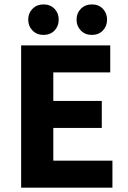

<svg xmlns="http://www.w3.org/2000/svg" viewBox="-20 -860 588 880"><path d="M76.9 0V-651.8H485.3V-528.2H224.3V-397.3H446.5V-273.7H224.3V-123.6H495.3V0ZM179.2 -700Q148.9 -700 129.1 -720Q109.3 -740.1 109.3 -769.9Q109.3 -799.7 129.1 -819.8Q148.9 -839.8 179.2 -839.8Q210.5 -839.8 229.8 -819.8Q249.1 -799.7 249.1 -769.9Q249.1 -740.1 229.8 -720Q210.5 -700 179.2 -700ZM400.8 -700Q370.5 -700 350.7 -720Q330.9 -740.1 330.9 -769.9Q330.9 -799.7 350.7 -819.8Q370.5 -839.8 400.8 -839.8Q432.1 -839.8 451.4 -819.8Q470.7 -799.7 470.7 -769.9Q470.7 -740.1 451.4 -720Q432.1 -700 400.8 -700Z"/></svg>

Font: Source Sans 3 VF
Style: Regular
Weight: 200
Designer: Paul D. Hunt
Foundry: Adobe
Version: Version 3.046;hotconv 1.0.118;makeotfexe 2.5.65603